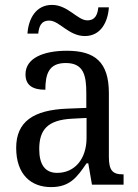

<svg xmlns="http://www.w3.org/2000/svg" viewBox="-20 -753 563 783"><path d="M326 -606C391 -606 420 -663 424 -723H381C378 -696 370 -670 336 -670C296 -670 257 -733 192 -733C126 -733 96 -676 92 -616H136C139 -643 146 -669 181 -669C222 -669 260 -606 326 -606ZM188 10C265 10 294 -30 333 -87H340L355 0H484V-42H481C439 -42 424 -58 424 -114V-373C424 -500 367 -546 253 -546C157 -546 84 -516 84 -450C84 -406 112 -387 165 -387C165 -451 179 -496 248 -496C321 -496 332 -446 332 -373V-313L256 -310C115 -305 46 -256 46 -150C46 -41 107 10 188 10ZM213 -48C163 -48 140 -83 140 -145C140 -223 173 -264 275 -269L333 -272V-191C333 -106 286 -48 213 -48Z"/></svg>

Font: Noto Serif Thai SemiCondensed
Style: Regular
Weight: 400
Width: 4
Designer: Monotype Design Team
Foundry: Monotype Imaging Inc.
Version: Version 2.002